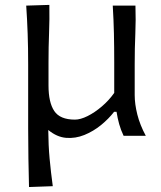

<svg xmlns="http://www.w3.org/2000/svg" viewBox="-20 -544 643 769"><path d="M96.2 205.1Q94.7 147 93.8 91.6Q92.8 36.1 92.8 -28.8V-285.2Q92.8 -353 90.8 -408.4Q88.9 -463.9 85 -521.5L177.7 -524.4Q178.7 -466.8 176.5 -411.4Q174.3 -356 174.3 -293.9V-201.7Q174.3 -133.8 197.3 -99.4Q220.2 -64.9 280.3 -64.9Q302.2 -64.9 330.8 -79.1Q359.4 -93.3 387.9 -117.7Q416.5 -142.1 437.5 -171.9V-293.9Q437.5 -356 436.3 -409.9Q435.1 -463.9 431.6 -521.5H522.5Q524.4 -463.9 522 -408.2Q519.5 -352.5 519.5 -285.2V-163.1Q519.5 -127.4 530 -85.4Q540.5 -43.5 564 0H475.1Q463.9 -23.4 457.3 -47.1Q450.7 -70.8 446.8 -96.2H437Q415.5 -68.4 384.8 -43.2Q354 -18.1 317.9 -3.4Q281.7 11.2 244.6 8.1Q207.5 4.9 173.3 -23.4Q173.8 38.1 178.7 91.3Q183.6 144.5 191.4 201.7Z"/></svg>

Font: Pinar DS2-Regular
Style: Regular
Weight: 400
Designer: Amin Abedi
Version: Version 2.000